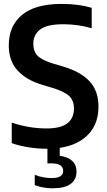

<svg xmlns="http://www.w3.org/2000/svg" viewBox="-20 -770 562 1006"><path d="M224.5 9.5Q179.5 9.5 131.2 2Q83 -5.5 41.5 -20V-127.5Q133 -97 223.5 -97Q298.5 -97 333 -124Q367.5 -151 367.5 -201Q367.5 -243.5 342.2 -267.2Q317 -291 252 -310.5L204.5 -324.5Q119.5 -349.5 72.8 -399.8Q26 -450 26 -532.5Q26 -634 95.2 -691.8Q164.5 -749.5 303 -749.5Q392.5 -749.5 460.5 -729V-622Q427 -632 388.8 -637.5Q350.5 -643 312 -643Q226 -643 190.2 -615.2Q154.5 -587.5 154.5 -541Q154.5 -500.5 177.2 -477.5Q200 -454.5 259.5 -436.5L307 -422.5Q400.5 -395.5 448.2 -345.2Q496 -295 496 -211Q496 -107.5 424.8 -49Q353.5 9.5 224.5 9.5ZM257 216.5Q204.5 216.5 162 200V146Q185.5 155.5 208.5 159.2Q231.5 163 251 163Q311 163 311 125.5Q311 86 250 86H228.5V-10H293V46.5Q335 51.5 358 72.8Q381 94 381 129.5Q381 170.5 350.2 193.5Q319.5 216.5 257 216.5Z"/></svg>

Font: Encode Sans SmCnd SmBold
Style: Regular
Weight: 600
Width: 4
Designer: Multiple Designers
Foundry: Impallari Type
Version: Version 3.002; ttfautohint (v1.8.3) -l 8 -r 50 -G 200 -x 14 